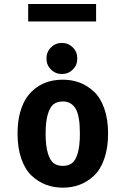

<svg xmlns="http://www.w3.org/2000/svg" viewBox="-20 -898 610 930"><path d="M116.5 -878.5H445.5V-794H116.5ZM279.5 -539.5Q248.5 -539.5 226.8 -561.2Q205 -583 205 -614.5Q205 -646.5 226.8 -668.2Q248.5 -690 279.5 -690Q311 -690 332.8 -668.2Q354.5 -646.5 354.5 -614.5Q354.5 -583 332.8 -561.2Q311 -539.5 279.5 -539.5ZM65 -251Q65 -307.5 77.2 -352.5Q89.5 -397.5 110.2 -427Q131 -456.5 159.5 -476Q188 -495.5 219 -503.8Q250 -512 284.5 -512Q328 -512 365.5 -498Q403 -484 434.8 -454.5Q466.5 -425 485 -372.8Q503.5 -320.5 503.5 -251Q503.5 -181 485 -128.5Q466.5 -76 434.8 -46.5Q403 -17 365.5 -3Q328 11 284.5 11Q241 11 203.2 -3Q165.5 -17 133.8 -46.5Q102 -76 83.5 -128.5Q65 -181 65 -251ZM284.5 -94.5Q311 -94.5 328.5 -107.5Q346 -120.5 356.5 -156Q367 -191.5 367 -251Q367 -337.5 346 -372Q325 -406.5 284.5 -406.5Q257.5 -406.5 240 -393.5Q222.5 -380.5 211.8 -345.2Q201 -310 201 -251Q201 -191.5 211.8 -156Q222.5 -120.5 240 -107.5Q257.5 -94.5 284.5 -94.5Z"/></svg>

Font: League Mono Narrow SemiBold
Style: Regular
Weight: 600
Width: 3
Designer: Tyler Finck
Foundry: The League of Moveable Type / Tyler Finck
Version: Version 2.210